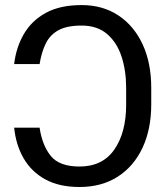

<svg xmlns="http://www.w3.org/2000/svg" viewBox="-20 -742 665 772"><path d="M36.9 -228.7H139.2Q149.9 -157.3 184.3 -114.9Q218.8 -72.4 299.7 -72.4Q392.4 -72.4 439.8 -140.8Q487.2 -209.2 487.2 -321V-389.2Q487.2 -458.1 468.6 -514.9Q449.9 -571.7 410.3 -605.5Q370.7 -639.2 308.2 -639.2Q249.3 -639.2 215.2 -620.6Q181.1 -601.9 164.1 -567.3Q147 -532.7 139.2 -484.4H36.9Q44.7 -551.1 75.8 -604.9Q106.9 -658.7 164.2 -690.2Q221.6 -721.6 308.2 -721.6Q392.8 -721.6 455.6 -680.2Q518.5 -638.8 553.3 -564.1Q588.1 -489.3 588.1 -389.2V-322.4Q588.1 -222.3 552.9 -147.5Q517.8 -72.8 453.1 -31.4Q388.5 9.9 299.7 9.9Q218 9.9 162.1 -20.8Q106.2 -51.5 75.1 -105.3Q44 -159.1 36.9 -228.7Z"/></svg>

Font: Inter UI
Style: Regular
Weight: 400
Designer: Rasmus Andersson
Foundry: rsms
Version: Version 2.2